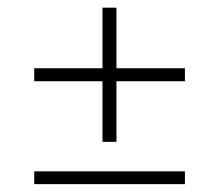

<svg xmlns="http://www.w3.org/2000/svg" viewBox="-20 -560 556 488"><path d="M450 -92H67V-124.5H450ZM276 -540.5V-199.5H240.5V-540.5ZM450 -353.5H67V-386.5H450Z"/></svg>

Font: Anek Kannada ExtraLight
Style: Regular
Weight: 250
Version: Version 1.003